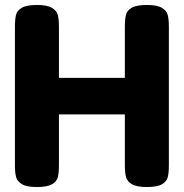

<svg xmlns="http://www.w3.org/2000/svg" viewBox="-20 -753 739 772"><path d="M659 -644V-89Q659 -58 654.5 -40.5Q650 -23 631 -12Q612 -1 570 -1Q529 -1 510 -12.5Q491 -24 486.5 -41.5Q482 -59 482 -90V-293H217V-89Q217 -58 212.5 -40.5Q208 -23 189 -12Q170 -1 128 -1Q87 -1 68 -12.5Q49 -24 44.5 -41.5Q40 -59 40 -90V-645Q40 -676 44.5 -693.5Q49 -711 68 -722Q87 -733 129 -733Q170 -733 189 -721.5Q208 -710 212.5 -692.5Q217 -675 217 -644V-440H482V-645Q482 -676 486.5 -693.5Q491 -711 510 -722Q529 -733 571 -733Q612 -733 631 -721.5Q650 -710 654.5 -692.5Q659 -675 659 -644Z"/></svg>

Font: Fredoka One
Style: Regular
Weight: 400
Designer: Milena B. Brandão, Ben Nathan
Version: Version 2.000; ttfautohint (v1.5.33-1714) -l 8 -r 50 -G 200 